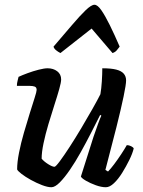

<svg xmlns="http://www.w3.org/2000/svg" viewBox="-20 -787 602 807"><path d="M196 0Q180 0 156.5 -9Q133 -18 109.5 -31Q86 -44 70 -56.5Q54 -69 52 -75Q52 -105 60 -145.5Q68 -186 80.5 -229Q93 -272 105 -310.5Q117 -349 125.5 -375.5Q134 -402 134 -409Q134 -420 126 -423Q118 -426 106 -426H51Q51 -437 54 -448Q57 -459 58 -464Q73 -471 96 -479.5Q119 -488 142.5 -494Q166 -500 180 -500Q204 -500 220.5 -487.5Q237 -475 237 -453Q237 -441 229 -412.5Q221 -384 208.5 -345.5Q196 -307 183.5 -265Q171 -223 163 -185Q155 -147 155 -120Q165 -108 182.5 -97Q200 -86 209 -86Q214 -86 231.5 -109.5Q249 -133 273 -170Q297 -207 322 -249Q347 -291 368.5 -329Q390 -367 402 -391Q406 -414 408 -445Q410 -476 410 -500Q447 -500 468.5 -494.5Q490 -489 500 -477.5Q510 -466 510 -449Q510 -432 499.5 -381.5Q489 -331 469.5 -253Q450 -175 423 -73L434 -66Q445 -77 460 -97Q475 -117 489.5 -139Q504 -161 513 -177Q522 -177 531 -172.5Q540 -168 542 -163Q537 -142 523.5 -114.5Q510 -87 493.5 -60.5Q477 -34 459 -17Q441 0 425 0Q406 0 382.5 -8.5Q359 -17 341 -27.5Q323 -38 320 -45L373 -212Q383 -241 392 -266Q401 -291 406 -301L401 -304Q384 -270 363 -229Q342 -188 319.5 -147.5Q297 -107 274 -73.5Q251 -40 231 -20Q211 0 196 0ZM234 -564Q224 -569 215.5 -576Q207 -583 205 -591Q248 -641 282 -681Q316 -721 340 -744Q364 -767 377 -767Q390 -767 406 -744Q422 -721 441.5 -681.5Q461 -642 483 -591Q478 -585 471.5 -576.5Q465 -568 453 -564L365 -667Z"/></svg>

Font: Texturina 12pt SemiBold
Style: Italic
Weight: 600
Italic angle: -11°
Version: Version 1.002